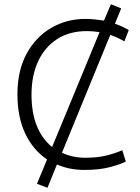

<svg xmlns="http://www.w3.org/2000/svg" viewBox="-20 -796 665 914"><path d="M206 98 156 79 204 -37Q138 -81 100.5 -159.5Q63 -238 63 -347Q63 -460 106.5 -540Q150 -620 223.5 -663Q297 -706 386 -706Q410 -706 432 -703.5Q454 -701 475 -698L508 -776L557 -756L527 -683Q548 -676 564.5 -668Q581 -660 593 -653L572 -599Q544 -616 505 -630L275 -69Q325 -45 386 -45Q446 -45 490 -56.5Q534 -68 562 -81L579 -27Q557 -15 505.5 -1Q454 13 382 13Q346 13 313.5 6.5Q281 0 251 -13ZM228 -96 454 -643Q422 -648 394 -648Q311 -648 252 -610Q193 -572 161.5 -504Q130 -436 130 -345Q130 -177 228 -96Z"/></svg>

Font: Ubuntu Sans Light
Style: Regular
Weight: 300
Designer: Dalton Maag Ltd
Foundry: Dalton Maag Ltd
Version: Version 1.006; ttfautohint (v1.8.4.7-5d5b)